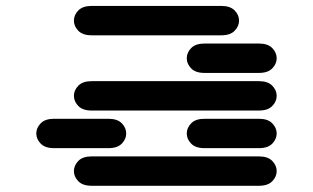

<svg xmlns="http://www.w3.org/2000/svg" viewBox="-20 -631 1040 638"><path d="M284.2 -13.7Q254.9 -13.7 240.2 -28.8Q225.6 -43.9 225.6 -62.5Q225.6 -81.1 240.2 -96.2Q254.9 -111.3 284.2 -111.3H840.8Q870.1 -111.3 884.8 -96.2Q899.4 -81.1 899.4 -62.5Q899.4 -43.9 884.8 -28.8Q870.1 -13.7 840.8 -13.7ZM159.2 -138.7Q129.9 -138.7 115.2 -153.8Q100.6 -168.9 100.6 -187.5Q100.6 -206.1 115.2 -221.2Q129.9 -236.3 159.2 -236.3H340.8Q370.1 -236.3 384.8 -221.2Q399.4 -206.1 399.4 -187.5Q399.4 -168.9 384.8 -153.8Q370.1 -138.7 340.8 -138.7ZM659.2 -138.7Q629.9 -138.7 615.2 -153.8Q600.6 -168.9 600.6 -187.5Q600.6 -206.1 615.2 -221.2Q629.9 -236.3 659.2 -236.3H840.8Q870.1 -236.3 884.8 -221.2Q899.4 -206.1 899.4 -187.5Q899.4 -168.9 884.8 -153.8Q870.1 -138.7 840.8 -138.7ZM284.2 -263.7Q254.9 -263.7 240.2 -278.8Q225.6 -293.9 225.6 -312.5Q225.6 -331.1 240.2 -346.2Q254.9 -361.3 284.2 -361.3H840.8Q870.1 -361.3 884.8 -346.2Q899.4 -331.1 899.4 -312.5Q899.4 -293.9 884.8 -278.8Q870.1 -263.7 840.8 -263.7ZM659.2 -388.7Q629.9 -388.7 615.2 -403.8Q600.6 -418.9 600.6 -437.5Q600.6 -456.1 615.2 -471.2Q629.9 -486.3 659.2 -486.3H840.8Q870.1 -486.3 884.8 -471.2Q899.4 -456.1 899.4 -437.5Q899.4 -418.9 884.8 -403.8Q870.1 -388.7 840.8 -388.7ZM284.2 -513.7Q254.9 -513.7 240.2 -528.8Q225.6 -543.9 225.6 -562.5Q225.6 -581.1 240.2 -596.2Q254.9 -611.3 284.2 -611.3H715.8Q745.1 -611.3 759.8 -596.2Q774.4 -581.1 774.4 -562.5Q774.4 -543.9 759.8 -528.8Q745.1 -513.7 715.8 -513.7Z"/></svg>

Font: Sixtyfour Normal
Style: Regular
Weight: 400
Monospace: yes
Designer: Jens Kutilek
Foundry: Jens Kutilek
Version: Version 2.000